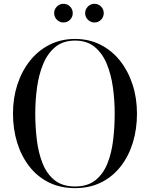

<svg xmlns="http://www.w3.org/2000/svg" viewBox="-20 -961 774 991"><path d="M419.5 -893Q419.5 -913 433.7 -927.2Q447.9 -941.4 467.5 -941.4Q487.5 -941.4 501.5 -927.2Q515.5 -913 515.5 -893Q515.5 -873.4 501.5 -859.2Q487.5 -845 467.5 -845Q447.9 -845 433.7 -859.2Q419.5 -873.4 419.5 -893ZM259.5 -893Q259.5 -913 273.7 -927.2Q287.9 -941.4 307.5 -941.4Q327.5 -941.4 341.5 -927.2Q355.5 -913 355.5 -893Q355.5 -873.4 341.5 -859.2Q327.5 -845 307.5 -845Q287.9 -845 273.7 -859.2Q259.5 -873.4 259.5 -893ZM367.5 10Q291 10 231.5 -19.8Q172 -49.5 131 -102.5Q90 -155.5 68.5 -225.2Q47 -295 47 -375Q47 -455 69.8 -524.8Q92.5 -594.5 134.8 -647.5Q177 -700.5 236 -730.2Q295 -760 367.5 -760Q439.5 -760 498.5 -730.2Q557.5 -700.5 599.5 -647.5Q641.5 -594.5 664.2 -524.8Q687 -455 687 -375Q687 -295 665.8 -225.2Q644.5 -155.5 603.2 -102.5Q562 -49.5 502.8 -19.8Q443.5 10 367.5 10ZM367.5 -751.5Q306 -751.5 266 -718.8Q226 -686 203.2 -631.5Q180.5 -577 171.2 -510Q162 -443 162 -375Q162 -307 170 -240Q178 -173 199.5 -118.5Q221 -64 261.5 -31.2Q302 1.5 367.5 1.5Q432.5 1.5 473 -31.2Q513.5 -64 535 -118.5Q556.5 -173 564.2 -240Q572 -307 572 -375Q572 -443 562.8 -510Q553.5 -577 531 -631.5Q508.5 -686 468.8 -718.8Q429 -751.5 367.5 -751.5Z"/></svg>

Font: Bodoni* 24pt
Style: Regular
Weight: 400
Version: Version 2.3